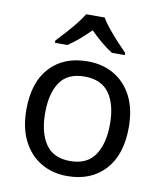

<svg xmlns="http://www.w3.org/2000/svg" viewBox="-86 -836 777 916"><g transform="rotate(10 302.5 -378.0)"><path d="M551 -269Q551 -136 483.5 -63Q416 10 301 10Q230 10 174.5 -22.5Q119 -55 87 -117.5Q55 -180 55 -269Q55 -402 122 -474Q189 -546 304 -546Q377 -546 432.5 -513.5Q488 -481 519.5 -419.5Q551 -358 551 -269ZM146 -269Q146 -174 183.5 -118.5Q221 -63 303 -63Q384 -63 422 -118.5Q460 -174 460 -269Q460 -364 422 -418Q384 -472 302 -472Q220 -472 183 -418Q146 -364 146 -269ZM347 -766Q359 -744 381.5 -716.5Q404 -689 428.5 -662.5Q453 -636 472 -617V-606H410Q384 -622 356 -645.5Q328 -669 301 -696Q274 -669 247 -646Q220 -623 194 -606H134V-617Q153 -637 176.5 -663Q200 -689 222 -716.5Q244 -744 257 -766Z"/></g></svg>

Font: Noto Sans Hanunoo
Style: Regular
Weight: 400
Designer: Monotype Design Team
Foundry: Monotype Imaging Inc.
Version: Version 2.003; ttfautohint (v1.8.4.7-5d5b)